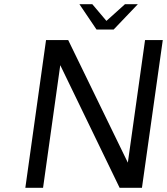

<svg xmlns="http://www.w3.org/2000/svg" viewBox="-20 -890 793 910"><path d="M667.5 -700.2H751.5L652.8 0H546.9L265.6 -581.1L184.1 0H100.1L198.2 -700.2H303.2L585.9 -119.1ZM633.3 -870.1 518.6 -750H437.5L356.4 -870.1H417.5L484.4 -791L572.3 -870.1Z"/></svg>

Font: Fivo Sans
Style: Italic
Weight: 400
Designer: Alexander Slobzheninov
Foundry: Alexander Slobzheninov
Version: 1.0